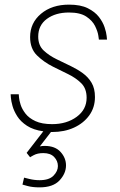

<svg xmlns="http://www.w3.org/2000/svg" viewBox="-20 -560 517 829"><path d="M205 10Q202 10 200 10L152 72Q162 70 173 70Q218 70 241.5 96Q265 122 265 154Q265 189 237 219Q209 249 151 249Q120 249 98.5 243Q77 237 77 237L84 207Q84 207 106 212.5Q128 218 151 218Q192 218 211 198.5Q230 179 230 157Q230 135 214 118Q198 101 167 101Q142 101 125.5 110Q109 119 110 119L95 100L167 7Q124 1 96.5 -17Q69 -35 54.5 -58Q40 -81 34 -102.5Q28 -124 27 -138.5Q26 -153 26 -153H61Q61 -153 62 -140Q63 -127 69 -108Q75 -89 90 -69.5Q105 -50 133 -37Q161 -24 205 -24Q268 -24 311 -55.5Q354 -87 354 -138Q354 -178 330.5 -201Q307 -224 274 -240L209 -272Q169 -292 139.5 -321Q110 -350 110 -400Q110 -461 157 -500.5Q204 -540 278 -540Q328 -540 359 -524.5Q390 -509 407 -487Q424 -465 431.5 -442.5Q439 -420 440.5 -404.5Q442 -389 442 -389H407Q407 -389 404.5 -406.5Q402 -424 390.5 -447.5Q379 -471 352.5 -488.5Q326 -506 278 -506Q220 -506 182.5 -478.5Q145 -451 145 -402Q145 -364 168.5 -342Q192 -320 225 -304L287 -274Q314 -261 337.5 -244Q361 -227 375.5 -202.5Q390 -178 390 -141Q390 -96 365.5 -62Q341 -28 299.5 -9Q258 10 205 10Z"/></svg>

Font: Be Vietnam Pro Thin
Style: Italic
Weight: 100
Italic angle: -12°
Designer: Lam Bao, Tony Le, Vietanh Nguyen
Foundry: Yellow Type Foundry
Version: Version 1.002; ttfautohint (v1.8.3)